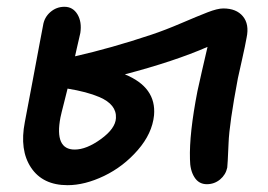

<svg xmlns="http://www.w3.org/2000/svg" viewBox="-20 -521 790 566"><path d="M179.2 24.9Q106 24.9 71.5 -26.9Q37.1 -78.6 53.2 -161.1Q64 -217.3 76.4 -283.7Q88.9 -350.1 96.9 -393.3Q105 -436.5 106.9 -445.8Q110.4 -469.7 128.4 -485.4Q146.5 -501 169.9 -501Q194.8 -501 208.3 -478.8Q221.7 -456.5 216.8 -423.8Q214.8 -415.5 212.4 -404.5Q210 -393.6 206.5 -378.9Q203.1 -364.3 201.2 -355Q308.6 -379.4 426.8 -418.9Q466.3 -432.1 514.2 -452.6Q562 -473.1 591.6 -484.6Q621.1 -496.1 638.2 -496.1Q676.8 -496.1 696 -472.9Q715.3 -449.7 707 -410.2Q703.1 -387.7 693.4 -344.7Q683.6 -301.8 681.2 -290Q655.8 -155.3 653.8 -99.1Q650.9 -32.2 649.9 -26.9Q645.5 -5.9 628.7 8.1Q611.8 22 589.8 22Q565.9 22 553 1.2Q540 -19.5 540 -51.8Q537.6 -126.5 562 -252Q573.7 -305.7 591.8 -382.8Q494.6 -340.3 348.1 -301.8Q441.4 -263.7 434.1 -181.2Q428.7 -127.4 386.2 -78.6Q343.8 -29.8 286.9 -2.4Q230 24.9 179.2 24.9ZM158.2 -174.8Q140.1 -80.1 200.2 -80.1Q234.9 -80.1 277.6 -111.1Q320.3 -142.1 321.8 -172.9Q324.2 -212.9 272.9 -234.9Q236.3 -250.5 179.2 -259.8Q176.8 -249 168.7 -217.8Q160.6 -186.5 158.2 -174.8Z"/></svg>

Font: Shantell Sans Bouncy
Style: Italic
Weight: 500
Italic angle: -11.31°
Designer: Stephen Nixon, Anya Danilova, Shantell Martin
Foundry: Arrow Type
Version: Version 1.006;[9816181b4]